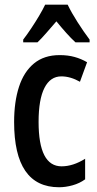

<svg xmlns="http://www.w3.org/2000/svg" viewBox="-20 -786 411 816"><path d="M231 9.8Q40 9.8 40 -267.6Q40 -353.5 60.8 -417.2Q81.5 -481 124.5 -516.4Q167.5 -551.8 233.4 -551.8Q268.6 -551.8 296.9 -543.9Q325.2 -536.1 350.1 -521.5L319.8 -438.5Q279.3 -461.4 240.7 -461.4Q193.8 -461.4 168.9 -412.4Q144 -363.3 144 -268.1Q144 -79.1 241.7 -79.1Q290.5 -79.1 341.8 -111.3V-23.9Q318.4 -6.8 288.6 1.5Q258.8 9.8 231 9.8ZM267.6 -766.1Q283.7 -732.4 309.6 -691.9Q335.4 -651.4 360.8 -617.7V-606H300.8Q281.7 -623.5 261.5 -646.2Q241.2 -668.9 219.7 -695.3Q197.3 -669.4 176.5 -645.5Q155.8 -621.6 139.2 -606H78.6V-617.7Q95.2 -639.2 113 -666Q130.9 -692.9 146.5 -719.2Q162.1 -745.6 171.9 -766.1Z"/></svg>

Font: Open Sans Condensed SemiBold
Style: Regular
Weight: 600
Width: 3
Designer: Monotype Design Team
Foundry: Monotype Imaging Inc.
Version: Version 3.000; ttfautohint (v1.8.4)